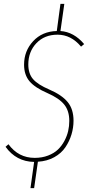

<svg xmlns="http://www.w3.org/2000/svg" viewBox="-20 -831 470 997"><path d="M293.9 -669.9Q363.8 -665 417 -602.1L400.9 -588.9Q349.1 -650.9 278.8 -650.9Q210.9 -650.9 168.9 -606.7Q127 -562.5 127 -496.1Q127 -448.7 151.6 -420.2Q176.3 -391.6 235.8 -366.2Q301.3 -337.9 331.5 -301Q361.8 -264.2 361.8 -204.1Q361.8 -168 351.3 -133.1Q340.8 -98.1 319.8 -66.7Q298.8 -35.2 261.7 -14.6Q224.6 5.9 176.8 8.8L157.2 146H138.2L157.2 9.8Q64.5 8.3 8.8 -68.8L23.9 -82Q75.7 -11.2 160.2 -11.2Q198.2 -11.2 229.5 -23.2Q260.7 -35.2 280.8 -54.4Q300.8 -73.7 314.5 -99.4Q328.1 -125 334 -150.9Q339.8 -176.8 339.8 -203.1Q339.8 -255.4 313.5 -288.1Q287.1 -320.8 227.1 -347.2Q161.6 -375.5 133.3 -408.9Q105 -442.4 105 -495.1Q105 -566.4 152.1 -617.2Q199.2 -668 274.9 -669.9L293.9 -811H314Z"/></svg>

Font: Fira Sans Compressed Thin
Style: Italic
Weight: 100
Width: 3
Italic angle: -8°
Designer: Carrois Corporate & Edenspiekermann AG
Foundry: Carrois Corporate GbR & Edenspiekermann AG
Version: Version 4.203;PS 004.203;hotconv 1.0.88;makeotf.lib2.5.64775